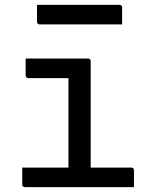

<svg xmlns="http://www.w3.org/2000/svg" viewBox="-20 -774 640 794"><path d="M263 -56V-96Q263 -117 263 -138.5Q263 -160 263 -181Q263 -208 263 -235Q263 -262 263 -289Q263 -316 263 -343Q263 -370 263 -397Q263 -424 263 -451H248Q223 -451 198 -451Q173 -451 148 -451Q123 -451 97 -451Q94 -451 91.5 -452.5Q89 -454 87.5 -456.5Q86 -459 86 -462Q86 -480 86 -497Q86 -514 86 -532Q129 -532 172 -532Q215 -532 258 -532Q301 -532 344 -532Q348 -532 350 -530.5Q352 -529 353.5 -527Q355 -525 355 -521Q355 -473 355 -425.5Q355 -378 355 -331Q355 -284 355 -237.5Q355 -191 355 -145.5Q355 -100 355 -56ZM72 -81H523Q527 -81 529 -79.5Q531 -78 532.5 -76Q534 -74 534 -70Q534 -58 534 -46.5Q534 -35 534 -23.5Q534 -12 534 0H83Q80 0 77.5 -1.5Q75 -3 73.5 -5Q72 -7 72 -11Q72 -23 72 -34.5Q72 -46 72 -57.5Q72 -69 72 -81ZM133 -754H474Q479 -754 482 -751Q485 -748 485 -743Q485 -731 485 -719.5Q485 -708 485 -697Q485 -686 485 -673H144Q141 -673 138.5 -674.5Q136 -676 134.5 -678.5Q133 -681 133 -684Q133 -697 133 -708Q133 -719 133 -730.5Q133 -742 133 -754Z"/></svg>

Font: Rec Mono Linear
Style: Regular
Weight: 400
Monospace: yes
Version: Version 1.085; ttfautohint (v1.8.4.7-5d5b)